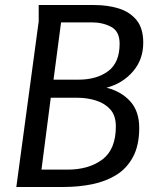

<svg xmlns="http://www.w3.org/2000/svg" viewBox="-20 -744 620 764"><path d="M550 -574Q550 -507 509 -459.5Q468 -412 404 -395Q463 -380 498.5 -340.5Q534 -301 534 -235Q534 -166 509.5 -120Q485 -74 443 -48Q401 -22 347 -11Q293 0 234 0H45L134 -659V-724H356Q408 -724 452 -710.5Q496 -697 523 -664.5Q550 -632 550 -574ZM456 -570Q456 -619 422.5 -637Q389 -655 345 -655H223L193 -427H292Q365 -427 410.5 -461Q456 -495 456 -570ZM441 -241Q441 -284 419 -308.5Q397 -333 362 -344Q327 -355 288 -355H182L145 -69H248Q334 -69 387.5 -109.5Q441 -150 441 -241Z"/></svg>

Font: Rosario Light
Style: Italic
Weight: 300
Italic angle: -8.05°
Designer: Hector Gatti
Foundry: Omnibus Type
Version: Version 1.101; ttfautohint (v1.8.1.43-b0c9)